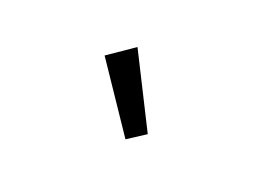

<svg xmlns="http://www.w3.org/2000/svg" viewBox="-42 -779 534 370"><g transform="rotate(20 225.0 -594.5)"><path d="M230 -507 137 -645 191 -682 267 -531Z"/></g></svg>

Font: Inconsolata SemiCondensed
Style: Regular
Weight: 400
Width: 4
Monospace: yes
Designer: Raph Levien, Cyreal, Brenton Simpson
Foundry: Raph Levien, Cyreal, Google
Version: Version 3.001; ttfautohint (v1.8.2.53-6de2)